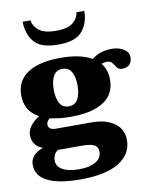

<svg xmlns="http://www.w3.org/2000/svg" viewBox="-95 -778 828 1030"><g transform="rotate(-10 318.5 -262.5)"><path d="M100 -706H143Q146 -676 175 -651.5Q204 -627 269 -627Q334 -627 362 -651Q390 -675 393 -706H436Q436 -641 399.5 -596.5Q363 -552 269 -552Q174 -552 137.5 -595Q101 -638 100 -706ZM637 -419Q637 -393 623 -379Q609 -365 584 -365Q568 -365 560.5 -371.5Q553 -378 546 -390Q538 -403 530.5 -409.5Q523 -416 506 -416Q496 -416 478 -410Q508 -373 508 -318Q508 -240 446 -199.5Q384 -159 266 -159Q201 -159 153 -171Q135 -156 135 -139Q135 -126 145 -118Q155 -110 175 -110H373Q448 -110 494.5 -77Q541 -44 541 17Q541 92 470 136.5Q399 181 260 181Q142 181 81 150.5Q20 120 20 59Q20 4 90 -21Q33 -41 33 -101Q33 -148 99 -192Q24 -232 24 -318Q24 -397 86.5 -438.5Q149 -480 266 -480Q375 -480 436 -444Q463 -465 489.5 -472.5Q516 -480 545 -480Q583 -480 610 -463Q637 -446 637 -419ZM331 -318Q331 -364 315.5 -392Q300 -420 266 -420Q232 -420 216.5 -392Q201 -364 201 -318Q201 -272 216.5 -244Q232 -216 266 -216Q300 -216 315.5 -244Q331 -272 331 -318ZM140 57Q140 90 172.5 108Q205 126 262 126Q319 126 352 106.5Q385 87 385 52Q385 26 365.5 15Q346 4 298 4H168Q153 13 146.5 27.5Q140 42 140 57Z"/></g></svg>

Font: Taviraj
Style: Bold
Weight: 700
Designer: Katatrad Team
Foundry: CadsonDemak
Version: Version 1.001